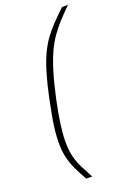

<svg xmlns="http://www.w3.org/2000/svg" viewBox="-168 -802 688 1011"><g transform="rotate(-20 176.5 -296.5)"><path d="M131 150Q108 110 92 76Q76 42 67.5 6Q59 -30 59 -75Q59 -105 62.5 -140.5Q66 -176 74 -220Q82 -264 93 -317Q109 -392 125 -446Q141 -500 159.5 -540.5Q178 -581 200.5 -613Q223 -645 252.5 -676Q282 -707 320 -743H353Q319 -709 291.5 -679Q264 -649 241 -616.5Q218 -584 198.5 -541.5Q179 -499 161 -439.5Q143 -380 125 -297Q109 -221 101.5 -166Q94 -111 94 -70Q94 -21 103 14.5Q112 50 128 81.5Q144 113 164 150Z"/></g></svg>

Font: Saira Thin
Style: Italic
Weight: 100
Italic angle: -12°
Designer: Hector Gatti with collaboration of the Omnibus-Type team
Foundry: Omnibus-Type
Version: Version 1.101